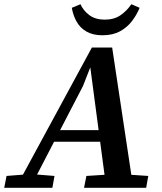

<svg xmlns="http://www.w3.org/2000/svg" viewBox="-52 -889 767 909"><path d="M-32 0 -21 -56 79 -64H107L206 -56L196 0ZM23 0 383 -664H479L579 0H451L375 -574H377L341 -482L91 0ZM187 -218 197 -273H474L472 -218ZM346 0 357 -56 483 -64H532L650 -56L640 0ZM433 -722Q389 -722 358.5 -739Q328 -756 311 -786Q294 -816 288 -852L329 -869Q343 -838 371.5 -817Q400 -796 444 -796Q488 -796 518 -816.5Q548 -837 570 -869L609 -852Q596 -820 573.5 -790Q551 -760 516.5 -741Q482 -722 433 -722Z"/></svg>

Font: Source Serif 4 SemiBold
Style: Italic
Weight: 600
Italic angle: -12°
Designer: Frank Grießhammer
Foundry: Adobe Systems Incorporated
Version: Version 4.004;hotconv 1.0.116;makeotfexe 2.5.65601